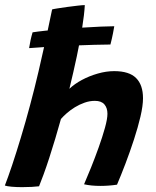

<svg xmlns="http://www.w3.org/2000/svg" viewBox="-44 -742 626 772"><path d="M400 -563Q374.5 -563 334.5 -561.8Q294.5 -560.5 247.8 -558.8Q201 -557 155.2 -554.2Q109.5 -551.5 73 -548.5Q75.5 -565 79 -581Q82.5 -597 87 -612Q105.5 -615 138 -618.5Q170.5 -622 209.8 -625.2Q249 -628.5 288.5 -631Q328 -633.5 361.5 -635Q395 -636.5 415.5 -636.5Q414.5 -629 410.2 -607.5Q406 -586 400 -563ZM113 7Q102 8.5 83.5 9.5Q65 10.5 45 10.5Q22.5 10.5 3 8.8Q-16.5 7 -24.5 4Q-12 -28 4.8 -78Q21.5 -128 40.2 -190Q59 -252 77 -319.5Q95 -386.5 111 -455Q127 -523.5 141 -587.2Q155 -651 165.5 -704Q169.5 -705.5 186.8 -708.2Q204 -711 226 -714Q248 -717 267.8 -719.2Q287.5 -721.5 297 -721.5Q295 -684 286.5 -631Q278 -578 264.8 -515.2Q251.5 -452.5 235 -385Q255.5 -404.5 285.2 -420.5Q315 -436.5 349 -446.2Q383 -456 415 -456Q475.5 -456 503.2 -428.2Q531 -400.5 531 -347Q531 -317 520.8 -273.2Q510.5 -229.5 494.5 -180.5Q478.5 -131.5 460.5 -84.2Q442.5 -37 426.5 0.5Q410.5 3 393.5 4.2Q376.5 5.5 359.5 5.5Q322.5 5.5 294 -1Q306 -28.5 322 -68.2Q338 -108 353 -150Q368 -192 378 -228Q388 -264 388 -284.5Q388 -308 375.8 -322.2Q363.5 -336.5 337.5 -336.5Q316.5 -336.5 296 -329.2Q275.5 -322 257.2 -310.8Q239 -299.5 224.5 -286.8Q210 -274 201 -263.5Q190 -224 178 -183.8Q166 -143.5 154 -106.8Q142 -70 131.2 -40.5Q120.5 -11 113 7Z"/></svg>

Font: Grandstander Thin SemiBold
Style: Italic
Weight: 600
Italic angle: -15°
Version: Version 1.200